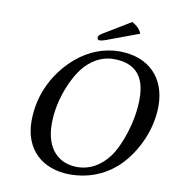

<svg xmlns="http://www.w3.org/2000/svg" viewBox="-90 -898 908 988"><g transform="rotate(10 364.5 -404.0)"><path d="M579 -78C651 -142 729 -269 729 -416C729 -564 635 -658 483 -658C402 -658 325 -627 262 -574C173 -499 99 -379 99 -227C99 -79 196 10 342 10C434 10 515 -22 579 -78ZM461 -614C570 -614 627 -557 627 -435C627 -318 582 -187 535 -123C491 -65 435 -34 371 -34C273 -34 204 -101 204 -231C204 -365 266 -496 319 -550C363 -595 413 -614 461 -614ZM521 -818 379 -732C364 -723 361 -718 360 -711C358 -703 362 -696 371 -696C380 -696 393 -699 416 -708L572 -766C564 -787 547 -805 521 -818Z"/></g></svg>

Font: Libertinus Sans
Style: Italic
Weight: 400
Italic angle: -12°
Designer: Philipp H. Poll, Khaled Hosny
Foundry: Caleb Maclennan
Version: Version 7.050;RELEASE